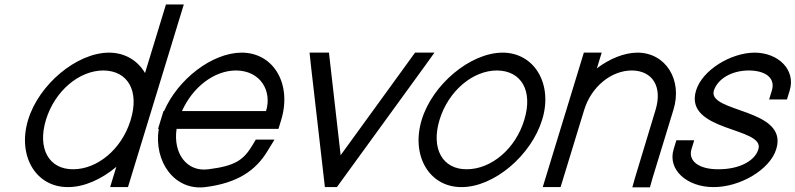

<svg xmlns="http://www.w3.org/2000/svg" viewBox="-20 -819 3567 861"><path d="M106.2 -282C154.8 -441 323.9 -582 468.2 -583C540.9 -583 597.8 -547.1 630.3 -491.5L712 -759L724.3 -799H804.3L792 -759L647.4 -285.7L646.2 -282L566.1 -20L553.9 20H473.9L486.1 -20L501.7 -70.9C435.4 -15.1 356.9 20.5 283.9 20C138.9 20 57.3 -122 106.2 -282ZM186.2 -282C146.5 -152 200 -59 308.3 -60C416 -60 524.5 -148.8 564.8 -277.3L566.2 -282C605.7 -411 553.5 -502 443.8 -503C334.8 -503 225.7 -411 186.2 -282Z M796.1 -321H1173.1C1200.7 -411 1148.5 -502 1038.8 -503C941.3 -503 844.6 -429.5 796.1 -321ZM691.8 -241H688.7L700.9 -281L713.1 -321H715.7C778.3 -464.5 931 -582.1 1063.2 -583C1208.2 -583 1289.8 -441 1240.9 -281L1228.7 -241H1188.7H771.8C755.7 -130.8 818.1 -46.6 914.3 -60H915.3C1032.9 -75 1070.6 -100 1110.4 -165L1127 -193H1211L1179.1 -141C1126.5 -54 1044.4 2 900.9 20C762.5 37.4 668.9 -94.1 691.8 -241Z M1374.1 -527 1368.2 -583H1455.2L1457.9 -559L1507.6 -123L1823.9 -559L1841.2 -583H1928.2L1888.1 -527L1508.2 -4L1490.9 20H1436.9L1434.2 -4Z M1871.2 -282C1919.8 -441 2088.9 -582 2233.2 -583C2378.2 -583 2460.5 -440 2411.2 -282C2362.3 -122 2194.6 21 2048.9 20C1903.9 20 1822.3 -122 1871.2 -282ZM1951.2 -282C1911.5 -152 1965 -59 2073.3 -60C2182.3 -60 2292.2 -151 2331.2 -282C2370.7 -411 2318.5 -502 2208.8 -503C2099.8 -503 1990.7 -411 1951.2 -282Z M2656.7 -512.6C2713.2 -555.4 2778.5 -582.5 2838.2 -583C2965.2 -583 3041.9 -461 2999.7 -326L2906.1 -20L2894.6 21H2815.6L2826.8 -19L2919.7 -326C2951.5 -430 2906.5 -502 2813.8 -503C2720.8 -503 2631.5 -430 2599.7 -326L2587.4 -286L2506.1 -20L2493.9 20H2413.9L2426.1 -20L2507.4 -286L2519.7 -326L2586 -543L2598.2 -583H2678.2L2666 -543Z M3521.3 -413 3509 -373H3429L3441.3 -413C3457.2 -465 3419.5 -502 3338.8 -503C3258.8 -503 3197.9 -464 3181.3 -413C3150.7 -313 3518.1 -334 3460.9 -150C3432.4 -57 3296.6 21 3178.9 20C3061.9 20 2972.4 -57 3000.9 -150L3013.1 -190H3093.1L3080.9 -150C3065.3 -99 3111 -59 3203.3 -60C3296.3 -60 3366 -98 3380.9 -150C3411.4 -250 3045.4 -227 3101.3 -413C3129.4 -505 3256.9 -582 3363.2 -583C3471.2 -583 3549.4 -505 3521.3 -413Z"/></svg>

Font: Nordica Plus
Style: NordicaClassicLightObl
Weight: 300
Version: Version 1.01